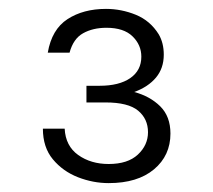

<svg xmlns="http://www.w3.org/2000/svg" viewBox="-20 -705 480 432"><path d="M224.5 -293Q189.5 -293 155.5 -306.2Q121.5 -319.5 99 -346.5Q76.5 -373.5 76.5 -415.5H125.5Q127.5 -376.5 156 -356.2Q184.5 -336 224.5 -336Q267.5 -336 290.2 -357.2Q313 -378.5 313 -407.5Q313 -437.5 290.8 -456Q268.5 -474.5 217.5 -474.5H174.5V-512H204Q248 -512 273 -529.2Q298 -546.5 298 -577.5Q298 -604 278.2 -623.2Q258.5 -642.5 219.5 -642.5Q189 -642.5 167 -630.2Q145 -618 136.5 -586.5H87.5Q96.5 -639 132 -662Q167.5 -685 218.5 -685Q253 -685 285.5 -671.8Q318 -658.5 337 -628Q348.5 -608.5 348.5 -582Q348.5 -551.5 331 -530.5Q313.5 -509.5 282 -498Q317.5 -488.5 340.5 -465.8Q363.5 -443 363.5 -404.5Q363.5 -355 326.5 -324Q289.5 -293 224.5 -293Z"/></svg>

Font: Betina Sans
Style: Regular
Weight: 400
Designer: Jonathan Pinhorn (font) & Cristiano Sobral (main changes)
Version: Version 2.001;April 28, 2021;FontCreator 13.0.0.2655 32-bit;